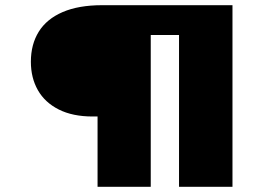

<svg xmlns="http://www.w3.org/2000/svg" viewBox="-20 -720 1059 740"><path d="M356 0V-314L413 -271H337Q260 -271 206.5 -298Q153 -325 126 -372.5Q99 -420 99 -482Q99 -549 129.5 -598Q160 -647 221.5 -673.5Q283 -700 374 -700H876V0H670V-660L736 -585H453L561 -652V0Z"/></svg>

Font: Lexend Peta ExtraBold
Style: Regular
Weight: 800
Version: Version 1.007